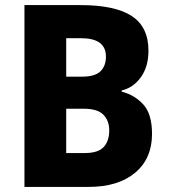

<svg xmlns="http://www.w3.org/2000/svg" viewBox="-20 -734 665 754"><path d="M296 -714Q432 -714 497.5 -671Q563 -628 563 -535Q563 -472 533 -430.5Q503 -389 458 -379V-374Q509 -361 543 -323.5Q577 -286 577 -208Q577 -111 510.5 -55.5Q444 0 328 0H76V-714ZM303 -433Q353 -433 374.5 -454Q396 -475 396 -512Q396 -584 298 -584H240V-433ZM240 -307V-133H313Q365 -133 387 -156.5Q409 -180 409 -222Q409 -260 386 -283.5Q363 -307 309 -307Z"/></svg>

Font: Noto Sans SemiCondensed ExtraBold
Style: Regular
Weight: 800
Width: 4
Designer: Monotype Design Team
Foundry: Monotype Imaging Inc.
Version: Version 2.013; ttfautohint (v1.8.4.7-5d5b)